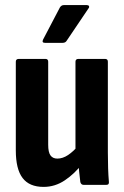

<svg xmlns="http://www.w3.org/2000/svg" viewBox="-20 -725 486 753"><path d="M151 8Q95 8 68.5 -27Q42 -62 42 -135V-483Q42 -494 54 -494H158Q169 -494 169 -483V-157Q169 -128 178 -115.5Q187 -103 205 -103Q226 -103 247 -117Q268 -131 289 -156L303 -83Q273 -44 234.5 -18Q196 8 151 8ZM308 0Q298 0 295 -11Q293 -28 290.5 -51.5Q288 -75 288 -94L276 -130V-483Q276 -494 288 -494H392Q403 -494 403 -483V-127Q403 -94 404 -65Q405 -36 407 -13Q409 0 397 0ZM156 -557Q143 -557 149 -570L215 -696Q221 -705 230 -705H321Q327 -705 329 -701Q331 -697 327 -692L242 -566Q237 -557 226 -557Z"/></svg>

Font: Sofia Sans Condensed ExtraBold
Style: Regular
Weight: 800
Designer: Botio Nikoltchev, Ani Petrova
Foundry: lettersoup
Version: Version 4.101